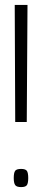

<svg xmlns="http://www.w3.org/2000/svg" viewBox="-20 -760 171 782"><path d="M42 -263 40 -740H92L89 -263ZM36 -35Q36 -56 41.5 -64Q47 -72 66 -72Q84 -72 89.5 -64Q95 -56 95 -35Q95 -14 89.5 -6Q84 2 66 2Q48 2 42 -6Q36 -14 36 -35Z"/></svg>

Font: Georama Extra Condensed Light
Style: Regular
Weight: 300
Width: 2
Designer: Jean-Baptiste Levee
Foundry: Production Type
Version: Version 1.000